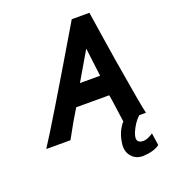

<svg xmlns="http://www.w3.org/2000/svg" viewBox="-153 -742 943 1073"><g transform="rotate(-20 319.0 -205.5)"><path d="M602 120 613 193Q578 219 513 222Q471 222 446 193.5Q421 165 425 123Q432 50 476 0H474Q452 -164 450 -162H254Q214 -98 161 0H17Q91 -112 399 -633H504Q514 -567 530.5 -461.5Q547 -356 550 -338Q600 -35 610 0H570Q537 30 515 81Q507 102 507 114Q507 144 546 143Q567 143 602 120ZM320 -282H440Q433 -339 419 -451Q353 -337 320 -282Z"/></g></svg>

Font: GFS Neohellenic Rg
Style: Bold Italic
Weight: 700
Italic angle: -12°
Designer: Designed by Takis Katsoulidis and George D. Matthiopoulos.
Foundry: Designed by Takis Katsoulidis and George D. Matthiopoulos.
Version: Version 1.0